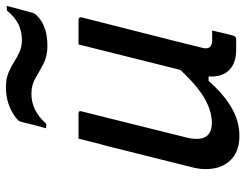

<svg xmlns="http://www.w3.org/2000/svg" viewBox="-110 -707 828 648"><g transform="rotate(-90 304.0 -383.0)"><path d="M160 -532H244Q256 -532 252 -521Q230 -433 208 -345Q186 -257 164 -168Q143 -82 214 -82Q251 -82 293 -105Q335 -128 392 -188Q412 -270 433 -352Q454 -434 478 -532H560Q572 -532 569 -520Q544 -420 517.5 -317Q491 -214 468 -120Q464 -106 465 -99Q466 -92 470 -88Q477 -81 492 -81H525Q521 -64 516.5 -44.5Q512 -25 507 -8Q504 0 496 0H459Q414 0 390.5 -24.5Q367 -49 370 -93H355Q310 -42 264.5 -15.5Q219 11 170 11Q124 11 96.5 -11Q69 -33 61 -68.5Q53 -104 62 -143Q80 -216 98.5 -289Q117 -362 135 -435Q142 -459 148 -483.5Q154 -508 160 -532ZM493 -723Q521 -723 545.5 -734.5Q570 -746 593 -774H608Q604 -758 597 -732Q590 -706 586 -692Q585 -685 582.5 -681Q580 -677 572 -669Q537 -637 473 -637Q438 -637 412.5 -650.5Q387 -664 364 -677.5Q341 -691 311 -691Q255 -691 210 -641H195Q200 -658 206 -682Q212 -706 215 -719Q217 -726 219 -731Q221 -736 229 -742Q249 -758 275 -767.5Q301 -777 335 -777Q361 -777 381 -769Q401 -761 418 -750Q435 -739 453 -731Q471 -723 493 -723Z"/></g></svg>

Font: Recursive Sn Lnr St
Style: Italic
Weight: 400
Italic angle: -15°
Version: Version 1.079;hotconv 1.0.112;makeotfexe 2.5.65598; ttfautoh